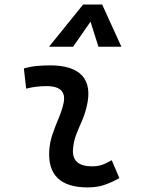

<svg xmlns="http://www.w3.org/2000/svg" viewBox="-20 -815 626 845"><path d="M471.7 -109.9 505.4 -31.2Q475.6 -14.2 442.4 -2.2Q409.2 9.8 366.2 9.8Q186.5 9.8 196.8 -153.3Q199.2 -189.9 211.2 -224.6Q223.1 -259.3 237.1 -292Q251 -324.7 258.3 -355Q279.3 -436 184.6 -436Q138.2 -436 95.2 -424.8L85 -513.7Q113.8 -522 142.6 -524.7Q171.4 -527.3 200.2 -527.3Q301.3 -527.3 342.3 -481.2Q383.3 -435.1 361.3 -345.2Q353 -310.5 339.6 -280.5Q326.2 -250.5 314.9 -221.2Q303.7 -191.9 301.3 -157.7Q295.9 -83 385.3 -83Q409.7 -83 428 -89.1Q446.3 -95.2 471.7 -109.9ZM429.7 -794.9 514.2 -609.4H413.1L378.4 -719.7L301.8 -609.4H195.8L345.7 -794.9Z"/></svg>

Font: Cascadia Mono
Style: Italic
Weight: 400
Italic angle: -10°
Monospace: yes
Designer: Aaron Bell
Foundry: Saja Typeworks
Version: Version 2404.023; ttfautohint (v1.8.4)